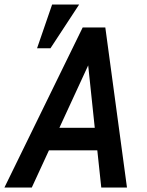

<svg xmlns="http://www.w3.org/2000/svg" viewBox="-48 -833 655 853"><path d="M384.3 -165H169.4L93.3 0H-28.3L319.3 -710.9H419.9L516.1 0H401.9ZM215.8 -265.1H373L343.8 -542.5ZM183.6 -813H303.7L176.3 -618.7H116.7Z"/></svg>

Font: Roboto Mono Medium
Style: Italic
Weight: 500
Designer: Google
Version: Version 2.000985; 2015; ttfautohint (v1.3)